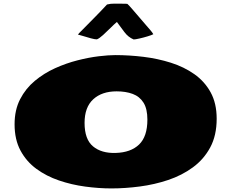

<svg xmlns="http://www.w3.org/2000/svg" viewBox="-20 -1031 1292 1073"><path d="M603 22Q531.7 22 455.8 11.7Q379.9 1.5 309.6 -22.5Q239.3 -46.4 183.3 -87.4Q127.4 -128.4 94.5 -189.7Q61.5 -251 61.5 -336.4Q61.5 -416.5 92.3 -476.3Q123 -536.1 174.3 -578.9Q225.6 -621.6 287.6 -649.7Q349.6 -677.7 413.1 -693.8Q476.6 -710 532 -716.6Q587.4 -723.1 624 -723.1Q701.7 -723.1 781.7 -713.4Q861.8 -703.6 935.1 -680.4Q1008.3 -657.2 1065.9 -616.7Q1123.5 -576.2 1157.2 -514.9Q1190.9 -453.6 1190.9 -367.7Q1190.9 -273.9 1154.8 -207Q1118.7 -140.1 1057.6 -95.5Q996.6 -50.8 919.9 -25.1Q843.3 0.5 761.5 11.2Q679.7 22 603 22ZM626.5 -176.3Q710.9 -178.7 757.3 -223.4Q803.7 -268.1 803.7 -362.3Q803.7 -422.9 782 -457.3Q760.3 -491.7 721.7 -506.1Q683.1 -520.5 631.8 -520.5Q549.3 -520.5 501 -476.1Q452.6 -431.6 452.6 -344.2Q452.6 -252.4 499.8 -213.1Q546.9 -173.8 626.5 -176.3ZM727.1 -810.5Q696.3 -823.2 674.8 -852.3Q653.3 -881.3 633.3 -908.2Q619.1 -896.5 597.9 -875.2Q576.7 -854 555.9 -835.2Q535.2 -816.4 521.5 -811Q509.8 -811 488 -816.9Q466.3 -822.8 445.6 -829.3Q424.8 -835.9 415.5 -837.9Q422.9 -847.2 432.4 -856.2Q441.9 -865.2 452.6 -876.5L513.2 -938Q530.3 -955.1 545.9 -971.7Q561.5 -988.3 578.1 -1005.9Q598.1 -1011.2 622.1 -1010.7Q646 -1010.3 665.5 -1010.3Q672.4 -1010.3 679 -1010.3Q685.5 -1010.3 691.9 -1009.3Q701.7 -1000.5 720.9 -978Q740.2 -955.6 762 -930.2Q783.7 -904.8 799.8 -886.2Q807.1 -877.9 819.3 -863.8Q831.5 -849.6 836.9 -839.8Q828.1 -835 804.9 -827.9Q781.7 -820.8 758.8 -815.7Q735.8 -810.5 727.1 -810.5Z"/></svg>

Font: Seymour One
Style: Regular
Weight: 400
Designer: Vernon Adams
Foundry: Vernon Adams
Version: Version 1.100; ttfautohint (v1.8.4.7-5d5b);gftools[0.9.33]